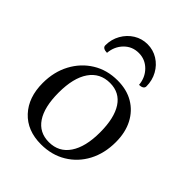

<svg xmlns="http://www.w3.org/2000/svg" viewBox="-199 -794 915 915"><g transform="rotate(45 258.5 -336.5)"><path d="M236 12Q143 12 89 -46Q35 -104 35 -201Q35 -276 66.5 -335Q98 -394 153 -428Q208 -462 279 -462Q341 -462 386 -435.5Q431 -409 456 -361Q481 -313 481 -248Q481 -172 450 -113.5Q419 -55 363.5 -21.5Q308 12 236 12ZM255 -22Q322 -22 358.5 -76Q395 -130 395 -227Q395 -324 361 -376Q327 -428 262 -428Q195 -428 158 -374.5Q121 -321 121 -222Q121 -125 155.5 -73.5Q190 -22 255 -22ZM258 -685Q296 -685 327.5 -665.5Q359 -646 377.5 -612.5Q396 -579 396 -539Q396 -529 387.5 -524Q379 -519 366 -519Q362 -565 331.5 -595.5Q301 -626 258 -626Q214 -626 184 -595.5Q154 -565 150 -519Q136 -519 127.5 -524Q119 -529 119 -539Q119 -579 138 -612.5Q157 -646 188.5 -665.5Q220 -685 258 -685Z"/></g></svg>

Font: Petrona
Style: Regular
Weight: 400
Designer: Ringo R. Seeber
Foundry: Ringo R. Seeber
Version: Version 2.001; ttfautohint (v1.8.3)